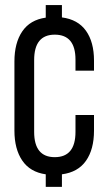

<svg xmlns="http://www.w3.org/2000/svg" viewBox="-20 -730 427 760"><path d="M225.1 -710V-661.1Q288.6 -652.8 320.3 -608.2Q352.1 -563.5 352.1 -490.2V-450.2H278.8V-494.1Q278.8 -592.8 196.8 -592.8Q115.2 -592.8 115.2 -492.2V-208Q115.2 -107.9 196.8 -107.9Q278.8 -107.9 278.8 -208V-274.9H352.1V-212.9Q352.1 -138.7 320.3 -93.5Q288.6 -48.3 225.1 -40V9.8H161.1V-40Q99.1 -48.8 68.1 -94.5Q37.1 -140.1 37.1 -212.9V-486.8Q37.1 -560.1 68.1 -605.7Q99.1 -651.4 161.1 -660.2V-710Z"/></svg>

Font: Bebas Neue Regular
Style: Regular
Weight: 400
Designer: Ryoichi Tsunekawa
Foundry: Ryoichi Tsunekawa
Version: Version 001.003